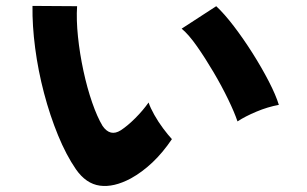

<svg xmlns="http://www.w3.org/2000/svg" viewBox="-20 -697 1040 650"><path d="M423 -93Q365 -62 318 -68.5Q271 -75 237 -124Q204 -172 176.5 -239Q149 -306 129 -382Q109 -458 99 -534.5Q89 -611 90 -677L241 -676Q238 -630 244 -572.5Q250 -515 262.5 -457Q275 -399 292 -350Q309 -301 327 -271Q353 -233 389 -256Q412 -271 438 -297Q464 -323 483 -350Q489 -332 502.5 -308Q516 -284 532.5 -262Q549 -240 562 -226Q531 -180 496 -147Q461 -114 423 -93ZM784 -286Q774 -316 752.5 -360.5Q731 -405 703 -452.5Q675 -500 647 -540Q619 -580 595 -600L712 -676Q739 -651 771.5 -608.5Q804 -566 835 -517Q866 -468 890 -421.5Q914 -375 924 -342Q886 -335 848 -319Q810 -303 784 -286Z"/></svg>

Font: Zen Kaku Gothic New Black
Style: Regular
Weight: 900
Designer: Yoshimichi Ohira
Foundry: Positype
Version: Version 1.001